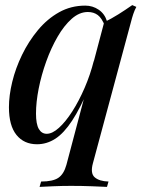

<svg xmlns="http://www.w3.org/2000/svg" viewBox="-20 -551 562 752"><path d="M344 88Q333 128 351 143.5Q369 159 405 160L399 181Q378 180 339.5 178.5Q301 177 258 177Q224 177 188.5 178.5Q153 180 135 181L141 160Q187 160 208.5 145.5Q230 131 240 95L388 -464Q415 -477 443 -494.5Q471 -512 498 -531L514 -524Q507 -511 502 -496Q497 -481 493 -465ZM163 -27Q185 -27 211 -50.5Q237 -74 263 -114.5Q289 -155 311.5 -207Q334 -259 348 -315L329 -209Q295 -128 262.5 -78.5Q230 -29 196.5 -7.5Q163 14 125 14Q74 14 44.5 -22.5Q15 -59 15 -131Q15 -177 28 -230.5Q41 -284 66.5 -336.5Q92 -389 128.5 -433Q165 -477 211.5 -503Q258 -529 314 -529Q343 -529 366.5 -513Q390 -497 399 -468L391 -449Q379 -480 363 -492Q347 -504 324 -504Q291 -504 261 -477.5Q231 -451 205.5 -407Q180 -363 161 -310Q142 -257 131.5 -204Q121 -151 121 -106Q121 -65 132 -46Q143 -27 163 -27Z"/></svg>

Font: Playfair Display Medium
Style: Italic
Weight: 500
Italic angle: -14°
Designer: Claus Eggers Sørensen
Foundry: Claus Eggers Sørensen
Version: Version 1.203